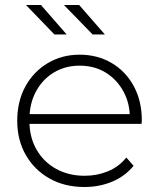

<svg xmlns="http://www.w3.org/2000/svg" viewBox="-20 -745 637 769"><path d="M318 4Q239 4 178.5 -30Q118 -64 83.5 -124Q49 -184 49 -261Q49 -339 81.5 -398.5Q114 -458 171 -492Q228 -526 299 -526Q370 -526 426.5 -493Q483 -460 515.5 -400.5Q548 -341 548 -263Q548 -260 547.5 -256.5Q547 -253 547 -249H86V-288H520L500 -269Q501 -330 474.5 -378.5Q448 -427 403 -454.5Q358 -482 299 -482Q241 -482 195.5 -454.5Q150 -427 124 -378.5Q98 -330 98 -268V-259Q98 -195 126.5 -145.5Q155 -96 205 -68.5Q255 -41 319 -41Q369 -41 412.5 -59Q456 -77 486 -114L515 -81Q481 -39 429.5 -17.5Q378 4 318 4ZM351 -607 236 -725H297L400 -607ZM198 -607 84 -725H144L247 -607Z"/></svg>

Font: Modern
Style: Regular
Weight: 300
Designer: Julieta Ulanovsky
Foundry: Julieta Ulanovsky
Version: Version 8.000